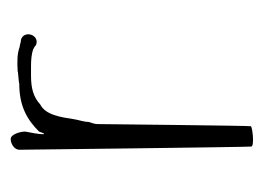

<svg xmlns="http://www.w3.org/2000/svg" viewBox="-87 -443 493 359"><g transform="rotate(-90 159.5 -263.5)"><path d="M103 -41C104 -41 107 -328 107 -328C107 -334 110 -340 111 -344C111 -353 115 -364 116 -371C120 -397 124 -425 144 -435C157 -447 173 -452 197 -452H216C227 -452 238 -451 247 -448C246 -448 255 -444 254 -443C274 -434 284 -466 264 -471C263 -470 252 -474 252 -473C239 -478 224 -478 206 -477C205 -476 183 -475 183 -474C140 -474 115 -459 93 -437C85 -413 88 -439 93 -463C93 -472 88 -490 79 -490C70 -490 59 -483 59 -474C59 -474 64 -40 65 -40C66 -34 102 -38 103 -41Z"/></g></svg>

Font: Photofail
Style: Regular
Weight: 400
Foundry: Cannot Into Space Fonts
Version: Version 0.97